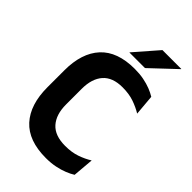

<svg xmlns="http://www.w3.org/2000/svg" viewBox="-250 -914 1015 1015"><g transform="rotate(45 258.0 -406.0)"><path d="M301.5 13.5Q171.5 13.5 107.2 -57Q43 -127.5 43 -257.5V-383.5Q43 -512.5 107.2 -582.5Q171.5 -652.5 301 -652.5Q338 -652.5 368.5 -646.5Q399 -640.5 423.8 -630.8Q448.5 -621 467 -609.5L477 -494Q447.5 -512 410.5 -525Q373.5 -538 324 -538Q250 -538 213.5 -496.5Q177 -455 177 -379.5V-262.5Q177 -187.5 214 -145.8Q251 -104 328.5 -104Q377 -104 414.5 -117Q452 -130 482 -149L472 -31.5Q454 -20 428.5 -9.8Q403 0.5 371.2 7Q339.5 13.5 301.5 13.5ZM334 -826H475V-824.5L336 -693.5H220V-695Z"/></g></svg>

Font: Anek Latin SemiBold
Style: Regular
Weight: 600
Designer: Yesha Goshar
Foundry: Ek Type
Version: Version 1.003